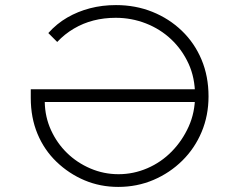

<svg xmlns="http://www.w3.org/2000/svg" viewBox="-20 -725 942 755"><path d="M445 10Q374 10 312.5 -16Q251 -42 202.5 -88.5Q154 -135 127.5 -198.5Q101 -262 101 -340V-374H766V-324H156Q157 -265 180.5 -213.5Q204 -162 243.5 -123.5Q283 -85 335.5 -62.5Q388 -40 446 -40Q505 -40 559.5 -63.5Q614 -87 655.5 -129.5Q697 -172 722 -227.5Q747 -283 747 -349Q747 -419 721.5 -474.5Q696 -530 653 -570.5Q610 -611 553.5 -633Q497 -655 435 -655Q389 -655 348 -644.5Q307 -634 270.5 -612.5Q234 -591 205 -560L170 -595Q203 -632 244.5 -656Q286 -680 334 -692.5Q382 -705 436 -705Q513 -705 579 -678.5Q645 -652 695 -604Q745 -556 772.5 -490.5Q800 -425 800 -346Q800 -271 773 -206.5Q746 -142 697 -93.5Q648 -45 583.5 -17.5Q519 10 445 10Z"/></svg>

Font: Lexend Mega ExtraLight
Style: Regular
Weight: 250
Version: Version 1.007